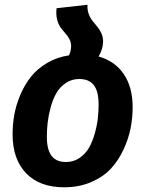

<svg xmlns="http://www.w3.org/2000/svg" viewBox="-20 -776 615 812"><path d="M397 -537.1Q466.3 -517.6 503.7 -462.2Q541 -406.7 541 -323.2Q541 -277.8 532.2 -233.2Q523.4 -188.5 502 -142.6Q480.5 -96.7 448.5 -62.3Q416.5 -27.8 365.5 -5.9Q314.5 16.1 251 16.1Q147.5 16.1 90.3 -43.5Q33.2 -103 33.2 -208Q33.2 -249.5 40.5 -290.8Q47.9 -332 65.7 -374.3Q83.5 -416.5 110.1 -450.4Q136.7 -484.4 178.5 -509.3Q220.2 -534.2 272 -542Q280.8 -562 280.8 -581.1Q280.8 -597.2 273.4 -610.8Q266.1 -624.5 255.9 -635.7Q245.6 -647 236.1 -660.2Q226.6 -673.3 221.4 -694.1Q216.3 -714.8 219.2 -741.2L350.1 -755.9Q348.6 -734.9 355 -717.5Q361.3 -700.2 371.3 -687.7Q381.3 -675.3 391.4 -663.3Q401.4 -651.4 408.7 -635.3Q416 -619.1 416 -601.1Q416 -569.3 397 -537.1ZM258.8 -90.8Q291.5 -90.8 316.9 -108.4Q342.3 -126 356.9 -152.1Q371.6 -178.2 381.1 -212.4Q390.6 -246.6 393.8 -276.1Q397 -305.7 397 -334Q397 -390.1 376.7 -416Q356.4 -441.9 314.9 -441.9Q283.2 -441.9 258.1 -424.8Q232.9 -407.7 218.3 -382.1Q203.6 -356.4 194.3 -322.3Q185.1 -288.1 181.6 -258.1Q178.2 -228 178.2 -198.2Q178.2 -142.6 198.2 -116.7Q218.3 -90.8 258.8 -90.8Z"/></svg>

Font: FiraGO SemiBold
Style: Italic
Weight: 600
Italic angle: -8°
Designer: bBox Type GmbH
Foundry: bBox Type GmbH
Version: Version 1.001;PS 001.001;hotconv 1.0.88;makeotf.lib2.5.64775